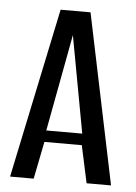

<svg xmlns="http://www.w3.org/2000/svg" viewBox="-47 -628 470 665"><g transform="rotate(5 188.5 -295.5)"><path d="M13 0 137 -591H241L364 0H279L251 -130H121L95 0ZM124 -170H249L187 -507Z"/></g></svg>

Font: Alumni Sans Medium
Style: Regular
Weight: 500
Designer: Robert E. Leuschke
Foundry: Robert E. Leuschke
Version: Version 1.018